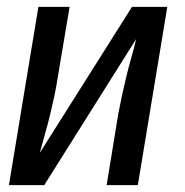

<svg xmlns="http://www.w3.org/2000/svg" viewBox="-20 -540 540 560"><path d="M6 0 92 -520H183L148 -312Q144 -285 138 -257.5Q132 -230 125.5 -203Q119 -176 111 -148.5Q103 -121 96 -94L365 -520H468L382 0H291L325 -208Q330 -235 336 -262.5Q342 -290 348.5 -317Q355 -344 363 -371.5Q371 -399 377 -426L109 0Z"/></svg>

Font: Iosevka Curly Medium
Style: Italic
Weight: 500
Italic angle: -9°
Monospace: yes
Designer: Belleve Invis
Foundry: Belleve Invis
Version: Version 22.1.2; ttfautohint (v1.8.4)